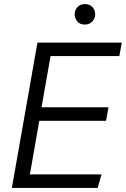

<svg xmlns="http://www.w3.org/2000/svg" viewBox="-20 -918 615 938"><path d="M126 -66H476L457 0H38L163 -710H575L563 -644H227L183 -394H510L498 -328H172ZM394 -798Q371 -798 358 -813Q345 -828 345 -848Q345 -869 358.5 -883.5Q372 -898 395 -898Q418 -898 431.5 -883.5Q445 -869 445 -848Q445 -828 431 -813Q417 -798 394 -798Z"/></svg>

Font: Livvic
Style: Italic
Weight: 400
Italic angle: -10°
Designer: Jacques Le Bailly, Baron von Fonthausen
Version: Version 1.001; ttfautohint (v1.8.2)